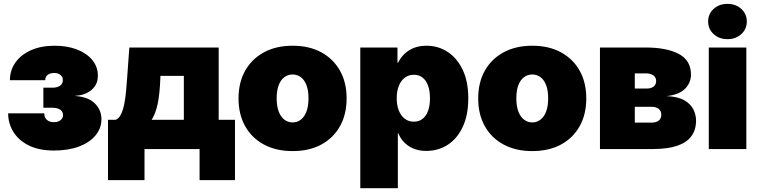

<svg xmlns="http://www.w3.org/2000/svg" viewBox="-20 -777 3957 1001"><path d="M262.2 7.8Q182.6 7.8 129.4 -19Q76.2 -45.9 49.3 -90.1Q22.5 -134.3 22.5 -186H210.9Q210.4 -165 223.9 -152.6Q237.3 -140.1 260.7 -140.1Q282.7 -140.1 295.7 -150.6Q308.6 -161.1 308.6 -176.8Q308.6 -195.3 293.7 -205.3Q278.8 -215.3 252.9 -215.3H206.1V-319.8H252.9Q278.3 -319.8 293 -330.1Q307.6 -340.3 307.6 -359.4Q307.6 -375.5 295.4 -386Q283.2 -396.5 262.7 -396.5Q241.2 -396.5 228.5 -386.5Q215.8 -376.5 215.8 -358.9H31.7Q31.7 -410.2 60.1 -450.7Q88.4 -491.2 140.9 -514.9Q193.4 -538.6 264.6 -538.6Q331.1 -538.6 381.8 -518.8Q432.6 -499 461.4 -463.9Q490.2 -428.7 490.2 -382.3Q490.2 -335.9 457 -308.1Q423.8 -280.3 373.5 -277.8V-276.4Q441.4 -271.5 475.1 -237.3Q508.8 -203.1 508.8 -155.8Q508.8 -107.9 477.8 -70.8Q446.8 -33.7 391.4 -12.9Q335.9 7.8 262.2 7.8Z M543 162.1V-152.3H583Q601.1 -159.7 612.1 -183.6Q623 -207.5 628.9 -240Q634.8 -272.5 637.7 -306.6Q640.6 -340.8 642.6 -368.2L654.3 -529.3H1120.1V-152.3H1205.1V162.1H1020.5V0H733.4V162.1ZM770.5 -152.3H938.5V-381.3H816.4L815.9 -368.2Q813 -289.6 802.5 -237.8Q792 -186 770.5 -152.3Z M1505.4 10.7Q1419.9 10.7 1356.4 -23.2Q1293 -57.1 1258.3 -118.9Q1223.6 -180.7 1223.6 -263.7Q1223.6 -347.2 1258.3 -408.7Q1293 -470.2 1356.4 -504.4Q1419.9 -538.6 1505.4 -538.6Q1591.8 -538.6 1654.8 -504.4Q1717.8 -470.2 1752.4 -408.7Q1787.1 -347.2 1787.1 -263.7Q1787.1 -180.7 1752.4 -118.9Q1717.8 -57.1 1654.8 -23.2Q1591.8 10.7 1505.4 10.7ZM1505.4 -138.7Q1529.8 -138.7 1548.6 -153.3Q1567.4 -168 1577.9 -196Q1588.4 -224.1 1588.4 -264.2Q1588.4 -305.2 1577.9 -332.8Q1567.4 -360.4 1548.6 -374.5Q1529.8 -388.7 1505.4 -388.7Q1481.4 -388.7 1462.4 -374.5Q1443.4 -360.4 1432.9 -332.8Q1422.4 -305.2 1422.4 -264.2Q1422.4 -224.1 1432.9 -196Q1443.4 -168 1462.4 -153.3Q1481.4 -138.7 1505.4 -138.7Z M1858.4 204.1V-529.3H2052.2V-450.7H2055.7Q2068.8 -477.1 2089.6 -496.8Q2110.4 -516.6 2138.9 -527.6Q2167.5 -538.6 2204.1 -538.6Q2264.2 -538.6 2313.2 -506.8Q2362.3 -475.1 2391.8 -414.1Q2421.4 -353 2421.4 -264.6Q2421.4 -177.2 2392.8 -116Q2364.3 -54.7 2314.9 -22.5Q2265.6 9.8 2202.1 9.8Q2166 9.8 2137.5 -1.7Q2108.9 -13.2 2088.4 -33.7Q2067.9 -54.2 2056.6 -82H2054.2V204.1ZM2137.7 -142.6Q2164.6 -142.6 2183.3 -157.5Q2202.1 -172.4 2211.9 -199.7Q2221.7 -227.1 2221.7 -264.6Q2221.7 -302.7 2211.9 -330.1Q2202.1 -357.4 2183.3 -372.3Q2164.6 -387.2 2137.7 -387.2Q2110.8 -387.2 2090.8 -372.3Q2070.8 -357.4 2059.6 -330.1Q2048.3 -302.7 2048.3 -264.6Q2048.3 -227.5 2059.6 -200Q2070.8 -172.4 2090.8 -157.5Q2110.8 -142.6 2137.7 -142.6Z M2754.9 10.7Q2669.4 10.7 2606 -23.2Q2542.5 -57.1 2507.8 -118.9Q2473.1 -180.7 2473.1 -263.7Q2473.1 -347.2 2507.8 -408.7Q2542.5 -470.2 2606 -504.4Q2669.4 -538.6 2754.9 -538.6Q2841.3 -538.6 2904.3 -504.4Q2967.3 -470.2 3002 -408.7Q3036.6 -347.2 3036.6 -263.7Q3036.6 -180.7 3002 -118.9Q2967.3 -57.1 2904.3 -23.2Q2841.3 10.7 2754.9 10.7ZM2754.9 -138.7Q2779.3 -138.7 2798.1 -153.3Q2816.9 -168 2827.4 -196Q2837.9 -224.1 2837.9 -264.2Q2837.9 -305.2 2827.4 -332.8Q2816.9 -360.4 2798.1 -374.5Q2779.3 -388.7 2754.9 -388.7Q2731 -388.7 2711.9 -374.5Q2692.9 -360.4 2682.4 -332.8Q2671.9 -305.2 2671.9 -264.2Q2671.9 -224.1 2682.4 -196Q2692.9 -168 2711.9 -153.3Q2731 -138.7 2754.9 -138.7Z M3107.9 0V-529.3H3346.2Q3456.1 -529.3 3519.3 -495.6Q3582.5 -461.9 3582.5 -387.7Q3582.5 -346.7 3552.5 -315.2Q3522.5 -283.7 3455.6 -275.9Q3514.2 -273.4 3547.6 -254.2Q3581.1 -234.9 3595 -206.5Q3608.9 -178.2 3608.9 -148.4Q3608.9 -100.1 3584.5 -66.9Q3560.1 -33.7 3510 -16.8Q3460 0 3383.3 0ZM3289.6 -137.7H3377Q3400.4 -137.7 3414.1 -148.2Q3427.7 -158.7 3427.7 -178.7Q3427.7 -198.7 3414.1 -209.5Q3400.4 -220.2 3377 -220.2H3289.6ZM3289.6 -315.4H3352.1Q3375 -315.4 3387.9 -325.9Q3400.9 -336.4 3400.9 -354.5Q3400.9 -373.5 3386.2 -384Q3371.6 -394.5 3346.2 -394.5H3289.6Z M3675.3 0V-529.3H3871.1V0ZM3772.9 -572.8Q3729.5 -572.8 3700.7 -599.1Q3671.9 -625.5 3671.9 -665Q3671.9 -704.6 3700.7 -730.7Q3729.5 -756.8 3772.5 -756.8Q3815.9 -756.8 3844.7 -730.7Q3873.5 -704.6 3873.5 -665Q3873.5 -625.5 3844.7 -599.1Q3815.9 -572.8 3772.9 -572.8Z"/></svg>

Font: Inter 24pt Black
Style: Regular
Weight: 900
Designer: Rasmus Andersson
Foundry: rsms
Version: Version 4.001;git-66647c0bb